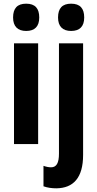

<svg xmlns="http://www.w3.org/2000/svg" viewBox="-20 -782 528 1042"><path d="M122 -762C74 -762 51 -737 51 -687C51 -639 76 -614 122 -614C169 -614 193 -639 193 -687C193 -736 171 -762 122 -762ZM295 -687C295 -639 320 -614 366 -614C413 -614 437 -639 437 -687C437 -736 415 -762 366 -762C318 -762 295 -737 295 -687ZM187 -547H56V0H187ZM286 240C378 239 431 183 431 59V-547H300V52C300 102 287 126 257 126C244 126 230 123 216 118V229C238 237 262 240 286 240Z"/></svg>

Font: Noto Sans Thai Looped ExtraCondensed
Style: Bold
Weight: 700
Width: 2
Designer: Sasikarn Vongin, Ben Mitchell
Foundry: The Fontpad Ltd
Version: Version 1.001